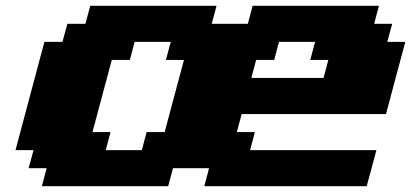

<svg xmlns="http://www.w3.org/2000/svg" viewBox="-20 -645 1424 665"><path d="M687.5 0H1250Q1255.9 -21 1267.1 -62.7Q1278.3 -104.5 1283.7 -125H846.2L862.8 -187.5H800.3L816.9 -250H1316.9Q1328.1 -291.5 1350.3 -375Q1372.6 -458.5 1383.8 -500H1321.3L1338.4 -562.5H1275.9L1292.5 -625H855L838.4 -562.5H713.4L730 -625H292.5L275.9 -562.5H213.4L196.3 -500H133.8Q117.2 -437.5 83.7 -312.5Q50.3 -187.5 33.7 -125H96.2L79.1 -62.5H141.6L125 0H562.5L579.1 -62.5H704.1ZM471.2 -125H346.2L362.8 -187.5H300.3Q311.5 -229 333.7 -312.3Q356 -395.5 367.2 -437.5H429.7L446.3 -500H571.3L554.7 -437.5H617.2Q606 -396 583.7 -312.5Q561.5 -229 550.3 -187.5H487.8ZM1100.6 -375H850.6L867.2 -437.5H929.7L946.3 -500H1071.3L1054.7 -437.5H1117.2Z"/></svg>

Font: Faithful 32x
Style: BoldOblique
Weight: 400
Foundry: Faithful Resource Pack
Version: Version 1.0; January 27, 2023